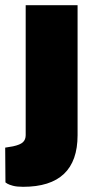

<svg xmlns="http://www.w3.org/2000/svg" viewBox="-57 -550 370 740"><path d="M32 170Q8 170 -7 166Q-22 162 -28.5 158Q-35 154 -36 153L-37 19L-7 14Q21 8 31.5 -2Q42 -12 42 -29V-530H242V-29Q242 170 32 170Z"/></svg>

Font: Morrison Black
Style: Regular
Weight: 900
Designer: Pablo Impallari, Rodrigo Fuenzalida (Modified by Dan O. Williams)
Version: Version 0.03;June 6, 2019;FontCreator 11.5.0.2425 64-bit; tt